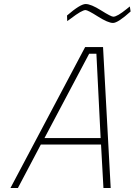

<svg xmlns="http://www.w3.org/2000/svg" viewBox="-20 -934 669 954"><path d="M629 -877Q566 -820 541.5 -820Q517 -820 466.5 -852Q416 -884 405 -884Q387 -884 332 -842L314 -829L313 -857Q379 -914 405.5 -914Q432 -914 482 -882.5Q532 -851 543 -851Q562 -851 609 -889L625 -902ZM32 0 403 -700H492L530 0H494L482 -216H183L69 0ZM423 -667 201 -248H480L459 -667Z"/></svg>

Font: Titillium Web ExtraLight
Style: Italic
Weight: 275
Italic angle: -13°
Version: Version 1.002;PS 57.000;hotconv 1.0.70;makeotf.lib2.5.55311